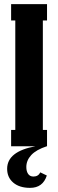

<svg xmlns="http://www.w3.org/2000/svg" viewBox="-20 -700 278 919"><path d="M205.1 -680.2V-602.1H185.1V-78.1H205.1V0H204.1Q153.3 16.6 129.6 42.2Q106 67.9 106 99.1Q106 120.1 114.7 132.6Q123.5 145 140.1 145Q163.1 145 172.9 125L204.1 140.1Q185.1 199.2 124 199.2Q73.2 199.2 43.7 174.3Q14.2 149.4 14.2 107.9Q14.2 24.9 149.9 0H33.2V-78.1H53.2V-602.1H33.2V-680.2Z"/></svg>

Font: Margherita Black
Style: Regular
Weight: 900
Designer: James Puckett
Foundry: Dunwich Type Founders
Version: Version 1.008;hotconv 1.0.109;makeotfexe 2.5.65596